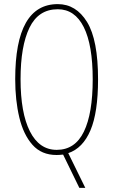

<svg xmlns="http://www.w3.org/2000/svg" viewBox="-20 -744 551 934"><path d="M457 -358Q457 -197 420 -110Q383 -23 312 1L395 170H366L287 8Q277 9 269.5 9.5Q262 10 255 10Q182 10 138 -39.5Q94 -89 74 -172.5Q54 -256 54 -359Q54 -724 261 -724Q350 -724 403.5 -637Q457 -550 457 -358ZM80 -359Q80 -195 125.5 -105Q171 -15 256 -15Q345 -15 388 -103.5Q431 -192 431 -358Q431 -525 387.5 -612Q344 -699 261 -699Q167 -699 123.5 -609.5Q80 -520 80 -359Z"/></svg>

Font: Noto Sans Thai Looped ExtraCondensed Thin
Style: Regular
Weight: 100
Width: 2
Designer: Sasikarn Vongin, Ben Mitchell
Foundry: The Fontpad Ltd
Version: Version 1.001; ttfautohint (v1.8.4.7-5d5b)